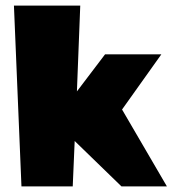

<svg xmlns="http://www.w3.org/2000/svg" viewBox="-20 -669 619 689"><path d="M416 0Q297 -115 248 -163L241 0H57L30 -649H268L256 -341L357 -474H559L418 -276L579 0Z"/></svg>

Font: Wendy One
Style: Regular
Weight: 400
Designer: Alejandro Inler
Foundry: Alejandro Inler
Version: 1.001